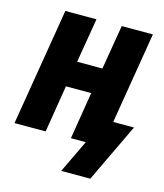

<svg xmlns="http://www.w3.org/2000/svg" viewBox="-102 -598 704 822"><g transform="rotate(15 250.0 -187.0)"><path d="M246 146 316 0H250L284 -209H172L138 0H0L86 -520H224L191 -323H303L336 -520H474L407 -114H499L375 146Z"/></g></svg>

Font: Iosevka SS18 Heavy
Style: Italic
Weight: 900
Italic angle: -9°
Monospace: yes
Designer: Belleve Invis
Foundry: Belleve Invis
Version: Version 25.1.1; ttfautohint (v1.8.4)